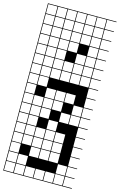

<svg xmlns="http://www.w3.org/2000/svg" viewBox="-185 -1077 908 1456"><g transform="rotate(15 269.0 -349.0)"><path d="M0 307.7V-1004.8H538.5V-1000H466.3V-927.9H538.5V-923.1H466.3V-851H538.5V-846.2H466.3V-774H538.5V-769.2H466.3V-697.1H538.5V-692.3H466.3V-620.2H538.5V-615.4H466.3V-543.3H538.5V-538.5H466.3V-466.3H538.5V-461.5H466.3V-389.4H538.5V-384.6H466.3V-312.5H538.5V-307.7H466.3V-235.6H538.5V-230.8H466.3V-158.7H538.5V-153.8H466.3V-81.7H538.5V-76.9H466.3V-4.8H538.5V0H466.3V72.1H538.5V76.9H466.3V149H538.5V153.8H466.3V226H538.5V230.8H466.3V302.9H538.5V307.7ZM389.4 -927.9H461.5V-1000H389.4ZM158.7 -927.9H230.8V-1000H158.7ZM81.7 -927.9H153.8V-1000H81.7ZM4.8 -927.9H76.9V-1000H4.8ZM312.5 -927.9H384.6V-1000H312.5ZM235.6 -927.9H307.7V-1000H235.6ZM389.4 -851H461.5V-923.1H389.4ZM158.7 -851H230.8V-923.1H158.7ZM235.6 -851H307.7V-923.1H235.6ZM4.8 -851H76.9V-923.1H4.8ZM312.5 -851H384.6V-923.1H312.5ZM81.7 -851H153.8V-923.1H81.7ZM389.4 -774H461.5V-846.2H389.4ZM158.7 -774H230.8V-846.2H158.7ZM235.6 -774H307.7V-846.2H235.6ZM4.8 -774H76.9V-846.2H4.8ZM312.5 -774H384.6V-846.2H312.5ZM81.7 -774H153.8V-846.2H81.7ZM158.7 -697.1H230.8V-769.2H158.7ZM389.4 -697.1H461.5V-769.2H389.4ZM235.6 -697.1H307.7V-769.2H235.6ZM4.8 -697.1H76.9V-769.2H4.8ZM81.7 -697.1H153.8V-769.2H81.7ZM158.7 -620.2H230.8V-692.3H158.7ZM81.7 -620.2H153.8V-692.3H81.7ZM312.5 -620.2H384.6V-692.3H312.5ZM4.8 -620.2H76.9V-692.3H4.8ZM389.4 -620.2H461.5V-692.3H389.4ZM81.7 -543.3H153.8V-615.4H81.7ZM4.8 -543.3H76.9V-615.4H4.8ZM235.6 -543.3H307.7V-615.4H235.6ZM389.4 -543.3H461.5V-615.4H389.4ZM158.7 -543.3H230.8V-615.4H158.7ZM312.5 -543.3H384.6V-615.4H312.5ZM81.7 -466.3H153.8V-538.5H81.7ZM312.5 -466.3H384.6V-538.5H312.5ZM4.8 -466.3H76.9V-538.5H4.8ZM235.6 -466.3H307.7V-538.5H235.6ZM389.4 -466.3H461.5V-538.5H389.4ZM158.7 -466.3H230.8V-538.5H158.7ZM81.7 -389.4H153.8V-461.5H81.7ZM4.8 -389.4H76.9V-461.5H4.8ZM76.9 -384.6H4.8V-312.5H76.9ZM158.7 -312.5H230.8V-384.6H158.7ZM312.5 -312.5H384.6V-384.6H312.5ZM235.6 -312.5H307.7V-384.6H235.6ZM158.7 -235.6H230.8V-307.7H158.7ZM4.8 -235.6H76.9V-307.7H4.8ZM389.4 -235.6H461.5V-307.7H389.4ZM81.7 -235.6H153.8V-307.7H81.7ZM235.6 -235.6H307.7V-307.7H235.6ZM312.5 -158.7H384.6V-230.8H312.5ZM158.7 -158.7H230.8V-230.8H158.7ZM81.7 -158.7H153.8V-230.8H81.7ZM389.4 -158.7H461.5V-230.8H389.4ZM4.8 -158.7H76.9V-230.8H4.8ZM235.6 -81.7H307.7V-153.8H235.6ZM81.7 -81.7H153.8V-153.8H81.7ZM4.8 -81.7H76.9V-153.8H4.8ZM158.7 -4.8H230.8V-76.9H158.7ZM235.6 -4.8H307.7V-76.9H235.6ZM312.5 -4.8H384.6V-76.9H312.5ZM81.7 -4.8H153.8V-76.9H81.7ZM4.8 -4.8H76.9V-76.9H4.8ZM158.7 72.1H230.8V0H158.7ZM312.5 72.1H384.6V0H312.5ZM235.6 72.1H307.7V0H235.6ZM81.7 72.1H153.8V0H81.7ZM4.8 72.1H76.9V0H4.8ZM158.7 149H230.8V76.9H158.7ZM312.5 149H384.6V76.9H312.5ZM235.6 149H307.7V76.9H235.6ZM4.8 149H76.9V76.9H4.8ZM81.7 226H153.8V153.8H81.7ZM389.4 226H461.5V153.8H389.4ZM4.8 226H76.9V153.8H4.8ZM158.7 302.9H230.8V230.8H158.7ZM312.5 302.9H384.6V230.8H312.5ZM81.7 302.9H153.8V230.8H81.7ZM389.4 302.9H461.5V230.8H389.4ZM235.6 302.9H307.7V230.8H235.6ZM4.8 302.9H76.9V230.8H4.8Z"/></g></svg>

Font: Jacquarda Bastarda 9 Charted
Style: Regular
Weight: 400
Designer: Sarah Cadigan-Fried
Version: Version 1.000; ttfautohint (v1.8.4.7-5d5b)